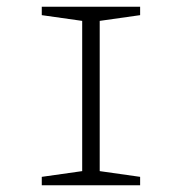

<svg xmlns="http://www.w3.org/2000/svg" viewBox="-20 -550 540 570"><path d="M104 0V-25L224 -42V-488L104 -505V-530H396V-505L276 -488V-42L396 -25V0Z"/></svg>

Font: Spectral SC ExtraLight
Style: Regular
Weight: 275
Designer: Jean-Baptiste Levee
Foundry: Production Type
Version: Version 2.001